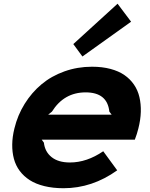

<svg xmlns="http://www.w3.org/2000/svg" viewBox="-20 -997 802 1027"><path d="M237.8 -383.8H577.1L564.9 -399.9Q554.2 -502.9 438 -502.9Q322.3 -502.9 257.8 -399.9ZM720.2 -310.1Q712.9 -280.3 701.2 -250H203.1L214.8 -233.9Q220.2 -185.1 256.1 -156.5Q292 -127.9 354 -127.9Q444.3 -127.9 532.2 -188L606.9 -85.9Q473.1 9.8 319.8 9.8Q263.2 9.8 217.3 -1.5Q171.4 -12.7 139.2 -33.4Q106.9 -54.2 85.4 -83Q64 -111.8 54.4 -147.5Q44.9 -183.1 45.4 -224.1Q45.9 -265.1 57.1 -310.1Q74.2 -380.9 111.8 -441.4Q149.4 -502 202.1 -546.1Q254.9 -590.3 324.7 -615.2Q394.5 -640.1 472.2 -640.1Q526.9 -640.1 570.8 -628.4Q614.7 -616.7 645.5 -595.5Q676.3 -574.2 696.8 -544.2Q717.3 -514.2 725.8 -477.3Q734.4 -440.4 733.2 -398.4Q731.9 -356.4 720.2 -310.1ZM608.9 -977.1 681.2 -880.9 420.9 -694.8 372.1 -761.2Z"/></svg>

Font: Sinkin Sans 700 Bold Italic
Style: Bold Italic
Weight: 700
Italic angle: -112°
Designer: Keith Bates
Foundry: K-Type
Version: Sinkin Sans (version 1.0)  by Keith Bates   •   © 2014   www